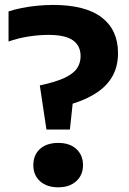

<svg xmlns="http://www.w3.org/2000/svg" viewBox="-20 -770 536 798"><path d="M173 -231.5 145.5 -415Q211.5 -429 248.5 -446.5Q285.5 -464 300.2 -486.2Q315 -508.5 315 -536.5Q315 -580 283 -602.5Q251 -625 181.5 -625Q140.5 -625 97 -618Q53.5 -611 15.5 -597.5V-722.5Q39.5 -730.5 70.5 -736.8Q101.5 -743 135 -746.2Q168.5 -749.5 200 -749.5Q335 -749.5 402.8 -697.5Q470.5 -645.5 470.5 -549.5Q470.5 -496 448.8 -455.8Q427 -415.5 385 -386.8Q343 -358 282 -339L270.5 -231.5ZM222 8.5Q175 8.5 146.8 -16.5Q118.5 -41.5 118.5 -83.5Q118.5 -126 146.2 -151Q174 -176 222 -176Q270 -176 297.5 -150.5Q325 -125 325 -83.5Q325 -42.5 297 -17Q269 8.5 222 8.5Z"/></svg>

Font: Encode Sans SC Condensed Thin
Style: Bold
Weight: 700
Version: Version 3.002